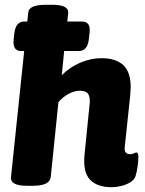

<svg xmlns="http://www.w3.org/2000/svg" viewBox="-20 -774 605 802"><path d="M446 8Q386 8 356 -23.5Q326 -55 333 -127L354 -336Q355 -342 355 -345.5Q355 -349 355 -353Q355 -376 345 -385.5Q335 -395 313 -395Q291 -395 266 -381.5Q241 -368 224 -347L192 -35Q188 2 118 2H92Q22 2 26 -35L81 -561H68Q32 -561 37 -609L40 -636Q46 -684 81 -684H94L98 -722Q101 -754 171 -754H199Q235 -754 250.5 -745Q266 -736 265 -722L261 -684H323Q360 -684 354 -636L351 -609Q345 -561 310 -561H248L238 -460Q272 -494 316 -512.5Q360 -531 404 -531Q463 -531 494.5 -502.5Q526 -474 526 -408Q526 -401 525 -393Q524 -385 524 -376L501 -159Q498 -130 523 -130Q532 -130 539 -133.5Q546 -137 550 -137Q558 -137 558 -118Q558 -104 555 -80.5Q552 -57 546 -38Q541 -23 524 -12.5Q507 -2 486 3Q465 8 446 8Z"/></svg>

Font: Asap ExtraBold
Style: Italic
Weight: 800
Italic angle: -6°
Designer: Pablo Cosgaya
Foundry: Omnibus-Type
Version: Version 3.001; ttfautohint (v1.8.4.7-5d5b)